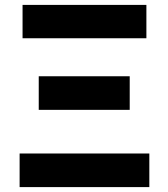

<svg xmlns="http://www.w3.org/2000/svg" viewBox="-20 -763 687 783"><path d="M60 0V-137H589V0ZM138 -315V-452H509V-315ZM72 -607V-743H577V-607Z"/></svg>

Font: Noto Sans JP ExtraBold
Style: Regular
Weight: 800
Designer: Ryoko NISHIZUKA  (kana, bopomofo & ideographs); Paul D. Hunt (Latin, Greek & Cyrillic); Sandoll Communications , Soo-you
Foundry: Adobe
Version: Version 2.004-H2;hotconv 1.0.118;makeotfexe 2.5.65603